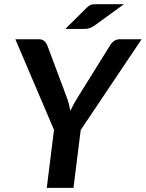

<svg xmlns="http://www.w3.org/2000/svg" viewBox="-20 -914 709 934"><path d="M169.9 -723.1Q197.8 -723.1 210 -693.4L303.7 -443.4Q316.9 -409.2 321.8 -374.5Q336.4 -405.8 359.9 -443.4L515.6 -693.4Q532.7 -722.2 561.5 -723.1H668.9L372.6 -281.7L337.4 0H207.5L242.7 -282.2L54.7 -723.1ZM394.5 -773.4H297.9L399.9 -874.5Q416.5 -891.1 429.2 -892.6Q441.4 -893.6 451.7 -893.6H583L440.9 -790.5Q417 -773.4 394.5 -773.4Z"/></svg>

Font: Lato-BoldItalic
Style: Bold Italic
Weight: 700
Italic angle: -7°
Designer: Lukasz Dziedzic
Foundry: tyPoland Lukasz Dziedzic
Version: Version 1.104; Western+Polish opensource